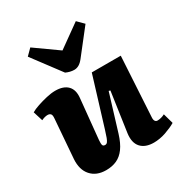

<svg xmlns="http://www.w3.org/2000/svg" viewBox="-192 -955 1045 1107"><g transform="rotate(-30 330.5 -402.0)"><path d="M-1 -484Q17 -495 47 -505Q77 -515 109.5 -522.5Q142 -530 168 -530Q223 -530 250 -502Q277 -474 271 -421L245 -158Q243 -134 246 -124.5Q249 -115 262 -115Q271 -115 277 -122Q283 -129 289.5 -146Q296 -163 305 -193L404 -516H597L574 -118Q573 -102 578.5 -94Q584 -86 594 -86Q606 -86 619 -89.5Q632 -93 643 -99L662 -31Q649 -23 631 -15Q613 -7 593 0Q573 7 552 10.5Q531 14 513 14Q456 14 427.5 -17.5Q399 -49 407 -109L445 -372L435 -375L361 -133Q344 -78 320.5 -46Q297 -14 266 0Q235 14 195 14Q131 14 95.5 -26Q60 -66 65 -136L85 -394Q87 -416 80 -423.5Q73 -431 60 -431Q52 -431 41.5 -428.5Q31 -426 19 -420ZM130 -779 169 -818 321 -710 472 -818 513 -777 386 -615Q371 -596 356 -587.5Q341 -579 325 -579Q311 -579 297 -582.5Q283 -586 270 -592Z"/></g></svg>

Font: Literata 18pt ExtraBold
Style: Italic
Weight: 800
Italic angle: -2°
Designer: Latin by Veronika Burian and Jose Scaglione. Greek by Irene Vlachou. Cyrillic by Vera Evstafieva
Foundry: TypeTogether
Version: Version 3.103;gftools[0.9.29]